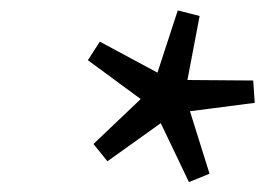

<svg xmlns="http://www.w3.org/2000/svg" viewBox="-20 -722 522 378"><path d="M392.5 -380 352 -363.5 296.5 -479.5 191.5 -404.5 164 -438.5 257 -527 153 -603.5 176.5 -640 290 -579 330 -701.5 373 -690.5 349 -564.5 478.5 -563.5 481.5 -519.5 354 -503Z"/></svg>

Font: Newsreader 10pt
Style: Italic
Weight: 400
Italic angle: -17°
Version: Version 1.003